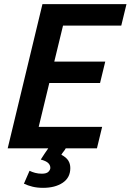

<svg xmlns="http://www.w3.org/2000/svg" viewBox="-20 -713 628 923"><path d="M187 190Q159 190 136.5 184.5Q114 179 95 170L122 108Q134 114 149 118Q164 122 181 122Q204 122 213 112.5Q222 103 222 94Q222 81 212 71Q202 61 176 54Q184 41 193.5 27Q203 13 212 0H17L184 -693H588L563 -590H283L241 -417H486L461 -314H217L166 -103H471L446 0H296Q292 8 286 15Q280 22 275 31Q298 43 308 58.5Q318 74 318 95Q318 141 281.5 165.5Q245 190 187 190Z"/></svg>

Font: Ubuntu Sans Mono SemiBold
Style: Italic
Weight: 600
Italic angle: -13.5°
Monospace: yes
Designer: Dalton Maag Ltd
Foundry: Dalton Maag Ltd
Version: Version 1.006